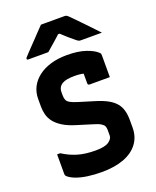

<svg xmlns="http://www.w3.org/2000/svg" viewBox="-173 -1046 946 1165"><g transform="rotate(-20 300.0 -463.5)"><path d="M322 -720Q393 -720 442.5 -703Q492 -686 515 -663Q519 -659 520 -655Q521 -651 521 -645Q521 -626 521 -601.5Q521 -577 521 -552.5Q521 -528 521 -505Q489 -505 455.5 -505Q422 -505 390 -505Q385 -505 382 -508Q379 -511 379 -516Q379 -524 379 -533Q379 -542 379 -552.5Q379 -563 379 -575.5Q379 -588 379 -604L407 -571Q384 -579 365 -582Q346 -585 322 -585Q295 -585 275 -581.5Q255 -578 241.5 -570Q228 -562 221 -549.5Q214 -537 214 -519V-498Q214 -480 219.5 -468Q225 -456 241.5 -447Q258 -438 291 -428L386 -399Q433 -385 464 -368Q495 -351 513 -329.5Q531 -308 538.5 -280.5Q546 -253 546 -218V-170Q546 -111 514 -68Q482 -25 422.5 -2.5Q363 20 279 20Q231 20 188.5 14Q146 8 114.5 -4Q83 -16 66 -32Q63 -35 61.5 -38.5Q60 -42 60 -52Q60 -71 60 -90Q60 -109 60 -130Q60 -151 60 -174H80Q125 -145 174 -130.5Q223 -116 290 -116Q349 -116 374 -133.5Q399 -151 399 -172V-209Q399 -223 394.5 -233Q390 -243 374.5 -252.5Q359 -262 324 -272L230 -301Q180 -316 148 -336Q116 -356 98.5 -378.5Q81 -401 74 -426.5Q67 -452 67 -479V-530Q67 -571 84.5 -605.5Q102 -640 135.5 -666Q169 -692 216 -706Q263 -720 322 -720ZM237 -947Q253 -947 283.5 -947Q314 -947 344.5 -947Q375 -947 390 -947Q397 -947 402.5 -944Q408 -941 421 -928Q429 -920 445 -903.5Q461 -887 482 -865.5Q503 -844 525 -820.5Q547 -797 568 -775Q540 -775 501.5 -775Q463 -775 435 -775Q424 -775 419.5 -777Q415 -779 407 -785Q392 -797 366.5 -819Q341 -841 303 -878L355 -857Q339 -857 322.5 -857Q306 -857 289 -857L339 -880Q304 -846 274.5 -820.5Q245 -795 222 -775H95Q91 -775 88.5 -775.5Q86 -776 85 -778Q84 -780 84 -782Q84 -786 87.5 -790Q91 -794 104 -808Q117 -822 134 -839.5Q151 -857 169.5 -876.5Q188 -896 205.5 -914.5Q223 -933 237 -947Z"/></g></svg>

Font: Recursive ExtraBold
Style: Regular
Weight: 800
Version: Version 1.085